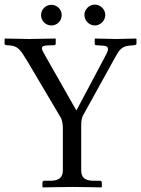

<svg xmlns="http://www.w3.org/2000/svg" viewBox="-20 -815 615 837"><path d="M254 -72C254 -44 240 -27 199 -27H173C168 -27 165 -24 165 -19V0L167 2C167 2 260 0 296 0C335 0 422 2 422 2L424 0V-19C424 -24 420 -27 416 -27H389C350 -27 334 -41 334 -72V-268C334 -286 336 -299 341 -310L482 -565C499 -595 509 -613 544 -616L565 -618C571 -619 575 -620 575 -625V-645L573 -647C573 -647 495 -645 486 -645C473 -645 395 -647 395 -647L393 -645V-625C393 -622 394 -618 398 -618L428 -616C450 -615 459 -607 442 -576L314 -335H312L175 -576C160 -602 153 -616 188 -617L217 -618C221 -618 223 -622 223 -626V-645L221 -647C221 -647 113 -645 107 -645C94 -645 2 -647 2 -647L0 -645V-625C0 -619 7 -618 10 -618L22 -617C58 -614 68 -600 100 -547L245 -302C251 -293 254 -270 254 -259ZM348 -750C348 -725 369 -704 393 -704C418 -704 439 -725 439 -750C439 -774 418 -795 393 -795C369 -795 348 -774 348 -750ZM159 -749C159 -724 179 -704 204 -704C229 -704 249 -724 249 -749C249 -774 229 -794 204 -794C179 -794 159 -774 159 -749Z"/></svg>

Font: Linux Libertine O C
Style: Regular
Weight: 400
Designer: Philipp H. Poll
Foundry: Philipp H. Poll
Version: Version 4.0.3